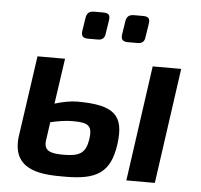

<svg xmlns="http://www.w3.org/2000/svg" viewBox="-51 -752 848 812"><g transform="rotate(5 373.0 -346.0)"><path d="M300 -583H342C361 -583 371 -592 373 -611L382 -669C385 -689 379 -699 355 -699H317C295 -699 285 -690 282 -669L273 -611C271 -591 280 -583 300 -583ZM542 -611 551 -669C554 -689 548 -699 524 -699H486C464 -699 454 -690 451 -669L442 -611C440 -591 449 -583 469 -583H511C530 -583 540 -592 542 -611ZM281 -314C249 -314 216 -307 183 -297L211 -490H94L44 -141C29 7 167 7 254 7C387 7 446 -26 463 -149C480 -274 435 -313 281 -314ZM583 -490 514 0H635L704 -490ZM343 -161C334 -100 308 -85 240 -85C186 -85 154 -93 161 -140L172 -217C205 -225 237 -230 268 -230C337 -230 350 -215 343 -161Z"/></g></svg>

Font: Exo 2 Semi Bold
Style: Italic
Weight: 600
Italic angle: -8°
Designer: Natanael Gama
Version: Version 1.001;PS 001.001;hotconv 1.0.88;makeotf.lib2.5.64775